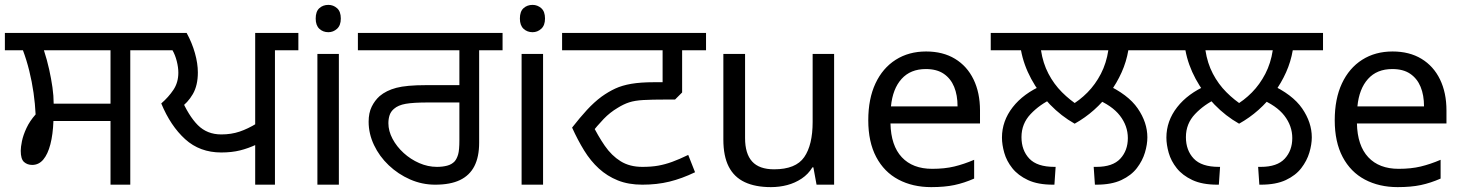

<svg xmlns="http://www.w3.org/2000/svg" viewBox="-27 -757 6000 787"><path d="M426 0V-261H192Q190 -206 179.5 -165.5Q169 -125 150.5 -103Q132 -81 105 -81Q85 -81 71.5 -93Q58 -105 58 -139Q58 -154 63 -178.5Q68 -203 81.5 -232Q95 -261 119 -288Q117 -331 110.5 -376.5Q104 -422 93 -466.5Q82 -511 67 -551H-7V-622H603V-551H507V0ZM193 -332H426V-551H153Q166 -511 174.5 -472.5Q183 -434 188 -399Q193 -364 193 -332Z M1019 0V-180L1025 -165Q991 -149 957 -140.5Q923 -132 880 -132Q792 -132 732 -186.5Q672 -241 634 -333Q664 -359 684 -389Q704 -419 704 -459Q704 -481 697.5 -506.5Q691 -532 680 -551H589V-622H738Q760 -582 772 -539.5Q784 -497 784 -460Q784 -407 763.5 -371.5Q743 -336 710 -313L714 -357Q746 -282 784 -244Q822 -206 880 -206Q921 -206 955 -217.5Q989 -229 1025 -251L1019 -240V-622H1196V-551H1100V0Z M1362 -536V0H1274V-536ZM1319 -737Q1339 -737 1354.5 -723.5Q1370 -710 1370 -681Q1370 -653 1354.5 -639Q1339 -625 1319 -625Q1297 -625 1282 -639Q1267 -653 1267 -681Q1267 -710 1282 -723.5Q1297 -737 1319 -737Z M1757 0Q1703 0 1654 -21.5Q1605 -43 1566.5 -79.5Q1528 -116 1506 -162.5Q1484 -209 1484 -258Q1484 -294 1496.5 -319.5Q1509 -345 1529 -363Q1556 -386 1597.5 -397Q1639 -408 1719 -408H1856V-551H1440V-622H2033V-551H1937V-172Q1937 -114 1917.5 -76Q1898 -38 1858.5 -19Q1819 0 1757 0ZM1764 -73Q1787 -73 1806 -78Q1825 -83 1837 -96Q1846 -107 1851 -124.5Q1856 -142 1856 -183V-337H1729Q1667 -337 1636 -331.5Q1605 -326 1588 -311Q1575 -300 1570 -285Q1565 -270 1565 -252Q1565 -220 1582 -188Q1599 -156 1627.5 -130Q1656 -104 1691.5 -88.5Q1727 -73 1764 -73Z M2199 -536V0H2111V-536ZM2156 -737Q2176 -737 2191.5 -723.5Q2207 -710 2207 -681Q2207 -653 2191.5 -639Q2176 -625 2156 -625Q2134 -625 2119 -639Q2104 -653 2104 -681Q2104 -710 2119 -723.5Q2134 -737 2156 -737Z M2606 0Q2549 0 2505.5 -17.5Q2462 -35 2428 -66Q2394 -97 2367.5 -140Q2341 -183 2318 -234Q2350 -275 2379 -306.5Q2408 -338 2439 -361Q2467 -381 2495 -394Q2523 -407 2561 -413.5Q2599 -420 2654 -420H2689V-551H2277V-622H2867V-551H2769V-378L2740 -349H2703Q2645 -349 2610 -347Q2575 -345 2552 -337.5Q2529 -330 2505 -315Q2473 -296 2447.5 -269.5Q2422 -243 2391 -204L2398 -253Q2424 -200 2452 -159.5Q2480 -119 2517 -96Q2554 -73 2606 -73Q2643 -73 2671 -78Q2699 -83 2728 -93.5Q2757 -104 2794 -122L2822 -51Q2768 -25 2717 -12.5Q2666 0 2606 0Z M3392 -536V0H3320L3307 -71H3303Q3286 -43 3259 -25Q3232 -7 3200 1.5Q3168 10 3133 10Q3069 10 3025.5 -10.5Q2982 -31 2960 -74Q2938 -117 2938 -185V-536H3027V-191Q3027 -127 3056 -95Q3085 -63 3146 -63Q3235 -63 3269.5 -113Q3304 -163 3304 -257V-536Z M3769 -546Q3838 -546 3887.5 -516Q3937 -486 3963.5 -431.5Q3990 -377 3990 -304V-251H3623Q3625 -160 3669.5 -112.5Q3714 -65 3794 -65Q3845 -65 3884.5 -74.5Q3924 -84 3966 -102V-25Q3925 -7 3885 1.5Q3845 10 3790 10Q3714 10 3655.5 -21Q3597 -52 3564.5 -113.5Q3532 -175 3532 -264Q3532 -352 3561.5 -415Q3591 -478 3644.5 -512Q3698 -546 3769 -546ZM3768 -474Q3705 -474 3668.5 -433.5Q3632 -393 3625 -321H3898Q3898 -367 3884 -401Q3870 -435 3841.5 -454.5Q3813 -474 3768 -474Z M4378 -250Q4323 -281 4277 -328.5Q4231 -376 4200 -433.5Q4169 -491 4158 -551H4034V-622H4722V-551H4598Q4590 -504 4570.5 -460.5Q4551 -417 4522.5 -378Q4494 -339 4457.5 -306.5Q4421 -274 4378 -250ZM4516 -551H4240Q4248 -498 4270.5 -455Q4293 -412 4326 -379Q4359 -346 4397 -322L4359 -323Q4398 -345 4430.5 -378Q4463 -411 4485.5 -454.5Q4508 -498 4516 -551ZM4080 -193Q4080 -261 4124 -317.5Q4168 -374 4247 -408L4287 -353Q4235 -329 4197.5 -289.5Q4160 -250 4160 -195Q4160 -141 4192 -107Q4224 -73 4295 -73H4300L4295 0H4289Q4227 0 4186.5 -19Q4146 -38 4122.5 -67.5Q4099 -97 4089.5 -130.5Q4080 -164 4080 -193ZM4676 -194Q4676 -165 4666 -131.5Q4656 -98 4633 -68Q4610 -38 4569.5 -19Q4529 0 4467 0H4461L4456 -73H4467Q4534 -73 4565 -106.5Q4596 -140 4596 -191Q4596 -241 4563.5 -283Q4531 -325 4462 -353L4505 -412Q4597 -370 4636.5 -312.5Q4676 -255 4676 -194Z M5052 -250Q4997 -281 4951 -328.5Q4905 -376 4874 -433.5Q4843 -491 4832 -551H4708V-622H5396V-551H5272Q5264 -504 5244.5 -460.5Q5225 -417 5196.5 -378Q5168 -339 5131.5 -306.5Q5095 -274 5052 -250ZM5190 -551H4914Q4922 -498 4944.5 -455Q4967 -412 5000 -379Q5033 -346 5071 -322L5033 -323Q5072 -345 5104.5 -378Q5137 -411 5159.5 -454.5Q5182 -498 5190 -551ZM4754 -193Q4754 -261 4798 -317.5Q4842 -374 4921 -408L4961 -353Q4909 -329 4871.5 -289.5Q4834 -250 4834 -195Q4834 -141 4866 -107Q4898 -73 4969 -73H4974L4969 0H4963Q4901 0 4860.5 -19Q4820 -38 4796.5 -67.5Q4773 -97 4763.5 -130.5Q4754 -164 4754 -193ZM5350 -194Q5350 -165 5340 -131.5Q5330 -98 5307 -68Q5284 -38 5243.5 -19Q5203 0 5141 0H5135L5130 -73H5141Q5208 -73 5239 -106.5Q5270 -140 5270 -191Q5270 -241 5237.5 -283Q5205 -325 5136 -353L5179 -412Q5271 -370 5310.5 -312.5Q5350 -255 5350 -194Z M5681 -546Q5750 -546 5799.5 -516Q5849 -486 5875.5 -431.5Q5902 -377 5902 -304V-251H5535Q5537 -160 5581.5 -112.5Q5626 -65 5706 -65Q5757 -65 5796.5 -74.5Q5836 -84 5878 -102V-25Q5837 -7 5797 1.5Q5757 10 5702 10Q5626 10 5567.5 -21Q5509 -52 5476.5 -113.5Q5444 -175 5444 -264Q5444 -352 5473.5 -415Q5503 -478 5556.5 -512Q5610 -546 5681 -546ZM5680 -474Q5617 -474 5580.5 -433.5Q5544 -393 5537 -321H5810Q5810 -367 5796 -401Q5782 -435 5753.5 -454.5Q5725 -474 5680 -474Z"/></svg>

Font: gurmukhi15
Style: Book
Weight: 400
Designer: Jelle Bosma - Monotype Design Team
Foundry: Monotype Imaging Inc.
Version: Version 2.003